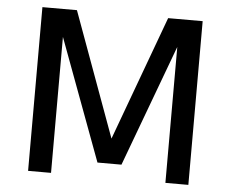

<svg xmlns="http://www.w3.org/2000/svg" viewBox="-50 -748 969 806"><g transform="rotate(5 434.5 -345.0)"><path d="M96.7 0V-689.9H242.2L433.6 -165.5L626.5 -689.9H772V0H675.3V-572.8L484.9 -60.1H383.8L193.4 -572.8V0Z"/></g></svg>

Font: Acari Sans Medium
Style: Regular
Weight: 500
Designer: Alfredo Marco Pradil and Stefan Peev
Foundry: Hanken Design Co.
Version: Version 1.045